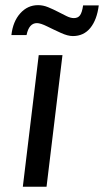

<svg xmlns="http://www.w3.org/2000/svg" viewBox="-20 -711 396 731"><path d="M257.3 -573.7Q237.8 -573.7 211.4 -585.9Q197.8 -592.3 185.1 -598.1Q172.4 -604 159.7 -610.4Q134.3 -623 120.6 -623Q90.3 -623 81.1 -577.6H23.4Q29.3 -629.4 57.1 -660.2Q85 -691.4 125 -691.4Q144 -691.4 163.1 -683.6Q182.1 -675.8 199.7 -666.7Q217.3 -657.7 232.9 -649.9Q248.5 -642.1 261.2 -642.1Q276.9 -642.1 284.7 -652.8Q292.5 -663.6 296.4 -690.4H356Q349.1 -635.7 324 -604.7Q298.8 -573.7 257.3 -573.7ZM66.9 0 127.4 -501H217.8L157.2 0Z"/></svg>

Font: Ride
Style: Italic
Weight: 400
Version: Version 3.000